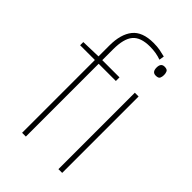

<svg xmlns="http://www.w3.org/2000/svg" viewBox="-228 -851 938 938"><g transform="rotate(45 240.5 -382.5)"><path d="M258 -503V-528H139V-603Q139 -676 166 -708Q193 -740 257 -740Q300 -740 335 -727L339 -753Q320 -758 301 -761.5Q282 -765 257 -765Q180 -765 146.5 -723Q113 -681 113 -603V-528L11 -525V-503H113V0H139V-503ZM377 -721Q352 -721 352 -690Q352 -659 377 -659Q395 -659 399.5 -668Q404 -677 404 -690Q404 -702 399.5 -711.5Q395 -721 377 -721ZM390 -528H364V0H390Z"/></g></svg>

Font: Noto Sans UI Thin
Style: Regular
Weight: 250
Designer: Monotype Design Team
Foundry: Monotype Imaging Inc.
Version: Version 1.901